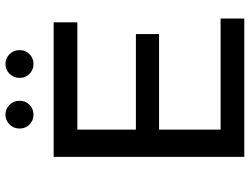

<svg xmlns="http://www.w3.org/2000/svg" viewBox="-126 -791 917 705"><g transform="rotate(-90 332.5 -438.5)"><path d="M617 -87V0H109V-700H603V-613H209V-398H560V-313H209V-87ZM213 -825Q213 -847 228 -862Q243 -877 264 -877Q285 -877 300 -862Q315 -847 315 -825Q315 -803 300 -788.5Q285 -774 264 -774Q243 -774 228 -788.5Q213 -803 213 -825ZM399 -825Q399 -847 414 -862Q429 -877 450 -877Q471 -877 486 -862Q501 -847 501 -825Q501 -803 486 -788.5Q471 -774 450 -774Q429 -774 414 -788.5Q399 -803 399 -825Z"/></g></svg>

Font: APTA Sans Medium
Style: Bold
Weight: 500
Version: Version 7.200